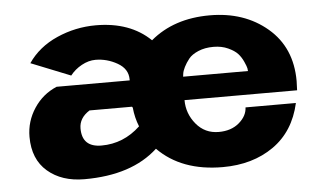

<svg xmlns="http://www.w3.org/2000/svg" viewBox="-40 -511 978 581"><g transform="rotate(-5 449.0 -220.5)"><path d="M357 -196H228Q196 -176 196 -144Q196 -87 255 -87Q322 -87 373 -135Q362 -162 359 -193ZM182 -306 62 -354Q94 -401 150.5 -426Q207 -451 269 -451Q373 -451 435 -391Q506 -451 615 -451Q720 -451 790 -391.5Q860 -332 860 -230Q860 -226 859.5 -216.5Q859 -207 859 -202H517Q517 -161 543.5 -129Q570 -97 612 -97Q650 -97 674 -117.5Q698 -138 699 -164H852Q833 -79 769.5 -34.5Q706 10 615 10Q490 10 418 -63Q339 10 195 10Q126 10 83 -27Q40 -64 40 -132Q40 -179 66 -218.5Q92 -258 135 -276H357V-279Q357 -311 325.5 -329Q294 -347 259 -347Q238 -347 217 -335.5Q196 -324 182 -306ZM519 -273H716Q716 -276 715 -281.5Q714 -287 707.5 -301.5Q701 -316 691.5 -326.5Q682 -337 662.5 -346Q643 -355 618 -355Q592 -355 572 -346.5Q552 -338 542.5 -326Q533 -314 527 -302Q521 -290 520 -281Z"/></g></svg>

Font: Puffins on Iceburgs(2)
Style: on-Iceburgs-Bold
Weight: 700
Version: Version 1.0